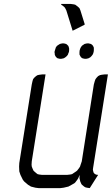

<svg xmlns="http://www.w3.org/2000/svg" viewBox="-20 -966 574 986"><path d="M78.1 -110.8 79.1 -128.9 143.1 -532.2 147 -549.8 149.9 -559.1 154.8 -565.9 165 -575.2 172.9 -580.1 182.1 -582 198.2 -584H213.9L143.1 -137.2L142.1 -120.1L143.1 -110.8L146 -103L151.9 -89.8L155.8 -85.9L166 -77.1L172.9 -71.8L181.2 -69.8L195.8 -67.9H324.2L340.8 -69.8L350.1 -71.8L357.9 -77.1L371.1 -85.9L376 -89.8L386.2 -103L391.1 -110.8L394 -120.1L399.9 -137.2L461.9 -532.2L466.8 -549.8L470.2 -559.1L475.1 -565.9L483.9 -575.2L493.2 -580.1L502 -582L518.1 -584H534.2L458 -103L457 -94.2L458 -89.8L460 -81.1L463.9 -75.2L472.2 -69.8L476.1 -68.8L483.9 -67.9L440.9 0L426.8 -2L418.9 -3.9L412.1 -7.8L400.9 -17.1L397.9 -21L392.1 -34.2L390.1 -43L388.2 -50.8L389.2 -67.9L381.8 -50.8L377 -43L366.2 -28.8L361.8 -24.9L348.1 -17.1L331.1 -7.8L306.2 -2L290 0H178.2L162.1 -2L139.2 -7.8L124 -17.1L104 -34.2L97.2 -43L85 -67.9L79.1 -85.9ZM259.8 -699.2 262.2 -708 265.1 -716.8 266.1 -721.2 272 -730 278.8 -734.9 287.1 -740.2 291 -741.2 299.8 -743.2H308.1L315.9 -741.2L319.8 -740.2L326.2 -734.9L331.1 -730L334 -721.2L335 -716.8V-708L334 -699.2L330.1 -689.9L329.1 -686L323.2 -678.2L315.9 -671.9L308.1 -667L304.2 -666L294.9 -664.1H287.1L278.8 -666L274.9 -667L269 -671.9L264.2 -678.2L261.2 -686V-689.9ZM293.9 -941.9 294.9 -945.8H342.8L357.9 -943.8L366.2 -941.9L373 -937L383.8 -928.2L388.2 -923.8L393.1 -912.1L415 -841.8L414.1 -838.9L353 -808.1L320.8 -912.1L314.9 -923.8L312 -928.2L301.8 -937ZM388.2 -686V-689.9V-699.2L389.2 -708L392.1 -716.8L394 -721.2L399.9 -730L405.8 -734.9L414.1 -740.2L418 -741.2L426.8 -743.2H435.1L442.9 -741.2L446.8 -740.2L454.1 -734.9L458 -730L461.9 -721.2V-716.8V-708L460.9 -699.2L458 -689.9L456.1 -686L450.2 -678.2L443.8 -671.9L435.1 -667L432.1 -666L422.9 -664.1H415L405.8 -666L402.8 -667L396 -671.9L392.1 -678.2Z"/></svg>

Font: Petahja
Style: Italic
Weight: 400
Designer: T. Christopher White
Version: Version 1.1